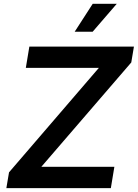

<svg xmlns="http://www.w3.org/2000/svg" viewBox="-20 -967 708 987"><path d="M12.7 0 26.4 -81.1 488.3 -618.2H112.8L130.9 -727.5H668.5L654.8 -646L192.4 -109.4H567.9L549.8 0ZM363.8 -803.7 456.5 -947.3H580.1L456.1 -803.7Z"/></svg>

Font: Inter 16pt SemiBold
Style: Italic
Weight: 600
Italic angle: -9.3988°
Version: Version 4.001;git-66647c0bb